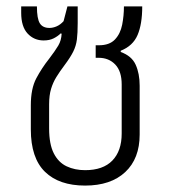

<svg xmlns="http://www.w3.org/2000/svg" viewBox="-20 -568 534 598"><path d="M245 10Q164 10 120 -33Q76 -76 76 -165V-240Q76 -292 93 -324Q110 -356 133 -385Q152 -410 161.5 -426Q171 -442 172 -463L169 -464Q160 -455 147 -448.5Q134 -442 116 -442Q86 -442 66 -463.5Q46 -485 46 -528V-548H95Q95 -510 104 -495.5Q113 -481 134 -481Q145 -481 156.5 -486Q168 -491 178 -502L190 -548H222V-496Q222 -465 219.5 -445Q217 -425 208 -407Q199 -389 181 -365Q166 -345 155.5 -328Q145 -311 139 -291Q133 -271 133 -243V-168Q133 -119 147.5 -90.5Q162 -62 187.5 -50Q213 -38 245 -38Q301 -38 330 -68Q359 -98 359 -152V-305Q359 -346 339 -367Q319 -388 287 -388H278V-427H288Q321 -427 338 -445Q355 -463 360.5 -491Q366 -519 366 -548H423Q423 -493 408.5 -459Q394 -425 356 -410V-406Q390 -394 402.5 -366.5Q415 -339 415 -301V-149Q415 -74 370 -32Q325 10 245 10Z"/></svg>

Font: Noto Sans Thai SemiCondensed Light
Style: Regular
Weight: 300
Width: 4
Designer: Monotype Design Team
Foundry: Monotype Imaging Inc.
Version: Version 2.001